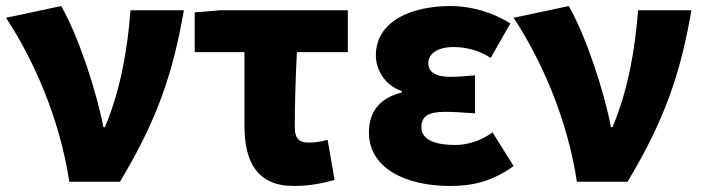

<svg xmlns="http://www.w3.org/2000/svg" viewBox="-23 -603 2332 637"><path d="M207 0H375C502 -211 552 -367 587 -569H410C400 -441 378 -307 325 -181H320C298 -297 238 -482 180 -583L-3 -544C88 -406 175 -211 207 0Z M952 14C1004 14 1048 5 1087 -6L1064 -139C1038 -132 1020 -130 999 -130C973 -130 955 -141 955 -180C955 -242 957 -335 962 -430H1131V-569H708L623 -562V-430H788V-187C788 -67 829 14 952 14Z M1470 14C1541 14 1607 1 1681 -52L1611 -164C1569 -132 1520 -122 1488 -122C1413 -122 1375 -143 1375 -181C1375 -218 1399 -232 1454 -232C1485 -232 1520 -229 1553 -227V-353C1527 -351 1496 -348 1472 -348C1424 -348 1398 -363 1398 -394C1398 -426 1431 -447 1482 -447C1524 -447 1568 -435 1605 -411L1670 -525C1613 -562 1540 -583 1472 -583C1342 -583 1224 -533 1224 -419C1224 -374 1252 -320 1310 -301V-296C1242 -279 1201 -238 1201 -163C1201 -45 1323 14 1470 14Z M1891 0H2059C2186 -211 2236 -367 2271 -569H2094C2084 -441 2062 -307 2009 -181H2004C1982 -297 1922 -482 1864 -583L1681 -544C1772 -406 1859 -211 1891 0Z"/></svg>

Font: Noto Sans CJK KR Black
Style: Regular
Weight: 900
Designer: Ryoko NISHIZUKA (kana & ideographs); Paul D. Hunt (Latin, Greek & Cyrillic); Wenlong ZHANG (bopomofo); Sandoll Communica
Foundry: Adobe Systems Incorporated
Version: Version 1.004;PS 1.004;hotconv 1.0.82;makeotf.lib2.5.63406